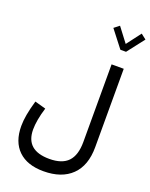

<svg xmlns="http://www.w3.org/2000/svg" viewBox="-209 -1052 1102 1406"><g transform="rotate(20 342.0 -348.5)"><path d="M580.6 -780.3H536.6L433.6 -913.1L474.1 -944.8L558.6 -833.5L643.1 -944.8L683.6 -913.1ZM320.3 148.9Q418.9 148.9 465.8 99.6Q512.7 50.3 512.7 -52.7V-657.7H607.4V-46.4Q607.4 96.7 529.5 172.6Q451.7 248.5 310.1 248.5Q183.6 248.5 114.5 181.9Q45.4 115.2 45.4 -7.8Q45.4 -48.3 54 -96.9Q62.5 -145.5 81.5 -210.9L167 -187Q150.9 -135.3 143.3 -91.6Q135.7 -47.9 135.7 -13.7Q135.7 148.9 320.3 148.9Z"/></g></svg>

Font: Estedad-FD Medium
Style: Regular
Weight: 500
Designer: Amin Abedi
Version: Version 7.3